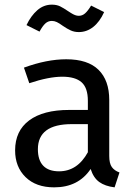

<svg xmlns="http://www.w3.org/2000/svg" viewBox="-20 -794 584 826"><path d="M494 -52 473 12Q432 7 407 -11Q382 -29 370 -67Q317 12 213 12Q135 12 90 -32Q45 -76 45 -147Q45 -231 105.5 -276Q166 -321 277 -321H358V-360Q358 -416 331 -440Q304 -464 248 -464Q190 -464 106 -436L83 -503Q181 -539 265 -539Q358 -539 404 -493.5Q450 -448 450 -364V-123Q450 -91 461 -75.5Q472 -60 494 -52ZM358 -139V-260H289Q143 -260 143 -152Q143 -105 166 -81Q189 -57 234 -57Q313 -57 358 -139ZM250 -683Q235 -694 224.5 -699Q214 -704 203 -704Q187 -704 175 -693Q163 -682 150 -658L94 -686Q113 -726 140.5 -750Q168 -774 203 -774Q224 -774 239 -766.5Q254 -759 273 -746Q276 -744 285.5 -738Q295 -732 303 -729Q311 -726 319 -726Q334 -726 346 -736.5Q358 -747 372 -770L428 -742Q409 -700 381 -678Q353 -656 319 -656Q300 -656 284.5 -663Q269 -670 250 -683Z"/></svg>

Font: FiraGO
Style: Regular
Weight: 400
Designer: bBox Type
Foundry: bBox Type GmbH
Version: Version 1.001;April 20, 2020;FontCreator 12.0.0.2555 64-bit